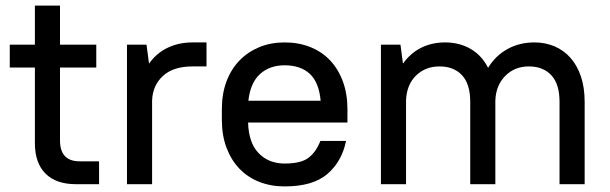

<svg xmlns="http://www.w3.org/2000/svg" viewBox="-20 -660 2185 688"><path d="M15 -500H105V-640H195V-500H325V-418H195V-157Q195 -82 265 -82H335V0H252Q181 0 143 -38Q105 -76 105 -147V-418H15Z M435 -500H505L514 -432Q540 -469 580 -488.5Q620 -508 670 -508H720V-422H670Q601 -422 564 -388Q527 -354 525 -300V0H435Z M1000 8Q950 8 908.5 -8.5Q867 -25 837.5 -56Q808 -87 791.5 -131Q775 -175 775 -231V-269Q775 -324 791.5 -368Q808 -412 838 -443Q868 -474 909 -491Q950 -508 1000 -508Q1050 -508 1091.5 -491.5Q1133 -475 1162.5 -444Q1192 -413 1208.5 -368.5Q1225 -324 1225 -269V-221H869Q871 -148 907 -111Q943 -74 1000 -74Q1059 -74 1086 -95Q1113 -116 1128 -155H1220Q1205 -81 1153 -36.5Q1101 8 1000 8ZM1000 -426Q946 -426 911.5 -394.5Q877 -363 870 -299H1129Q1123 -365 1090 -395.5Q1057 -426 1000 -426Z M1345 -500H1415L1424 -432Q1450 -469 1488.5 -488.5Q1527 -508 1575 -508Q1626 -508 1666 -485Q1706 -462 1729 -417Q1755 -460 1798 -484Q1841 -508 1895 -508Q1934 -508 1967 -494Q2000 -480 2024 -453Q2048 -426 2061.5 -386.5Q2075 -347 2075 -295V0H1985V-295Q1985 -359 1955.5 -390.5Q1926 -422 1875 -422Q1824 -422 1790.5 -388Q1757 -354 1755 -300V0H1665V-295Q1665 -359 1635.5 -390.5Q1606 -422 1555 -422Q1504 -422 1470.5 -389Q1437 -356 1435 -300V0H1345Z"/></svg>

Font: Retni Sans Medium
Style: Regular
Weight: 500
Designer: Vitaly Kuzmin
Foundry: ParaType Ltd.
Version: Version 1.00;March 2, 2019;FontCreator 11.5.0.2425 64-bit; t